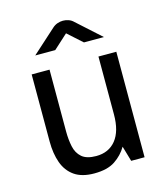

<svg xmlns="http://www.w3.org/2000/svg" viewBox="-107 -777 754 872"><g transform="rotate(-15 270.0 -341.5)"><path d="M229 12Q171 12 136 -12.5Q101 -37 85.5 -80.5Q70 -124 70 -180V-496H154V-205Q154 -167 161 -134Q168 -101 190.5 -81.5Q213 -62 258 -62Q317 -62 350.5 -103.5Q384 -145 384 -224V-496H468V0H405L384 -72Q363 -36 327 -12Q291 12 229 12ZM108 -575 220 -676Q231 -686 244 -690.5Q257 -695 270 -695Q283 -695 296 -690.5Q309 -686 319 -676L431 -575H337L269 -636L202 -575Z"/></g></svg>

Font: Atkinson Hyperlegible Next
Style: Regular
Weight: 400
Designer: Elliott Scott, Megan Eiswerth, Linus Boman, Theodore Petrosky, Letters from Sweden
Foundry: Applied Design Works, Letters from Sweden
Version: Version 2.001